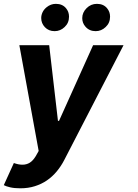

<svg xmlns="http://www.w3.org/2000/svg" viewBox="-40 -785 731 1017"><path d="M466.6 -620Q433.2 -620 412.6 -643.8Q395.6 -663 395.6 -688.9Q395.6 -718.8 418.7 -741.8Q441.4 -764.6 473.4 -764.6Q508.2 -764.6 527.3 -741.1Q543 -722.3 543 -696.7Q543 -663.4 519.5 -641.7Q496.8 -620 466.6 -620ZM249.3 -620Q217.7 -620 197.8 -641Q178.3 -661.6 178.3 -689.3Q178.3 -704.5 185.2 -719.6Q192.1 -734.7 207 -746.8Q229 -764.6 256 -764.6Q290.8 -764.6 310 -741.1Q325.6 -722.3 325.6 -696.7Q325.6 -663.4 302.2 -641.7Q279.5 -620 249.3 -620ZM67.8 212.4Q35.9 212.4 13.8 207.2Q-8.2 202.1 -19.9 195.7L33.4 78.5Q57.9 87.4 78.8 87.4Q100.5 87.4 117.5 76.9Q134.6 66.4 149.5 41.9L164.8 14.6L62.5 -545.5H220.5L267 -144.9H272.7L453.1 -545.5H614.3L300.4 62.5Q283.4 95.5 260.5 123Q237.6 150.6 208.6 170.5Q179.7 190.3 144.5 201.3Q109.4 212.4 67.8 212.4Z"/></svg>

Font: Linik Sans
Style: Bold Italic
Weight: 700
Italic angle: 9°
Designer: Fonts by Rasmus Andersson / Changes by Cristiano Sobral with parts from Marc Monis
Foundry: rsms
Version: Version 3.020; ttfautohint (v1.6)